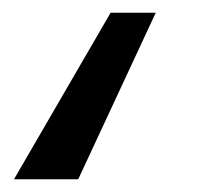

<svg xmlns="http://www.w3.org/2000/svg" viewBox="-20 -149 341 302"><path d="M103 133H2L154 -129H225Z"/></svg>

Font: FiraGO
Style: Italic
Weight: 400
Italic angle: -8°
Designer: bBox Type GmbH
Foundry: bBox Type GmbH
Version: Version 1.001